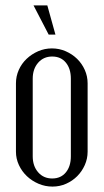

<svg xmlns="http://www.w3.org/2000/svg" viewBox="-20 -682 383 710"><path d="M172 -503Q199 -503 223 -492.5Q247 -482 265 -464.5Q283 -447 293.5 -423.5Q304 -400 304 -374V-121Q304 -95 293.5 -71.5Q283 -48 265.5 -30.5Q248 -13 224.5 -2.5Q201 8 174 8Q147 8 122.5 -2.5Q98 -13 79.5 -30.5Q61 -48 50 -71.5Q39 -95 39 -121V-374Q39 -400 49.5 -423.5Q60 -447 78.5 -464.5Q97 -482 121 -492.5Q145 -503 172 -503ZM173 -473Q141 -473 121 -450Q101 -427 101 -391V-104Q101 -68 121 -45Q141 -22 173 -22Q205 -22 223.5 -44.5Q242 -67 242 -104V-391Q242 -428 223.5 -450.5Q205 -473 173 -473ZM160 -554 104 -662H155L185 -554Z"/></svg>

Font: Moniqa Paragraph
Style: Regular
Weight: 400
Designer: Rajesh Rajput
Foundry: Rajesh Rajput
Version: Version 1.000